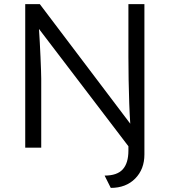

<svg xmlns="http://www.w3.org/2000/svg" viewBox="-20 -720 827 936"><path d="M520 196 490 136Q551 136 578.5 105.5Q606 75 606 14V-7L170 -579Q172 -549 174 -513Q176 -477 177.5 -441.5Q179 -406 180 -377.5Q181 -349 181 -336V0H103V-700H174L615 -117Q612 -161 610 -217Q608 -273 607 -331.5Q606 -390 606 -443V-700H684V33Q684 105 639 150.5Q594 196 520 196Z"/></svg>

Font: Lexend Light
Style: Regular
Weight: 300
Designer: Bonnie Shaver-Troup, Thomas Jockin
Foundry: Lexend
Version: Version 1.007; ttfautohint (v1.8.3)